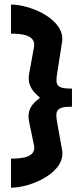

<svg xmlns="http://www.w3.org/2000/svg" viewBox="-20 -766 372 861"><path d="M29.3 -615.2C75.2 -615.2 142.6 -609.9 132.3 -554.7L110.4 -433.6C98.6 -369.6 150.9 -337.9 159.2 -327.6C150.4 -317.9 95.7 -290.5 110.4 -220.7L132.3 -115.2C144 -59.1 75.7 -54.7 29.3 -54.7V75.7C118.2 75.7 276.9 8.3 258.3 -94.2L236.8 -213.9C226.6 -270 231 -287.6 302.7 -287.6V-368.7C230.5 -368.7 228 -384.3 236.8 -440.4L258.3 -577.1C274.4 -678.2 118.2 -745.6 29.3 -745.6Z"/></svg>

Font: Saman Dere
Style: Regular
Weight: 400
Designer: Tuna Ça_lar Gümü_
Foundry: Tuna Ça_lar Gümü_
Version: Version 1.001;hotconv 1.0.109;makeotfexe 2.5.65596